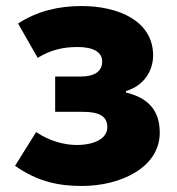

<svg xmlns="http://www.w3.org/2000/svg" viewBox="-20 -603 588 637"><path d="M252 14C380 14 510 -47 510 -163C510 -239 469 -279 398 -296V-301C462 -320 488 -373 488 -419C488 -533 374 -583 250 -583C174 -583 103 -566 40 -525L105 -411C149 -438 190 -447 238 -447C291 -447 319 -429 319 -399C319 -366 294 -349 246 -349H163V-232H255C310 -232 336 -217 336 -181C336 -143 293 -122 234 -122C196 -122 145 -134 100 -165L30 -53C105 0 175 14 252 14Z"/></svg>

Font: Noto Sans CJK TC Black
Style: Regular
Weight: 900
Designer: Ryoko NISHIZUKA 西塚涼子 (kana, bopomofo & ideographs); Paul D. Hunt (Latin, Greek & Cyrillic); Sandoll Communications 산돌커뮤니
Foundry: Adobe
Version: Version 2.004;hotconv 1.0.118;makeotfexe 2.5.65603